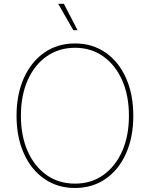

<svg xmlns="http://www.w3.org/2000/svg" viewBox="-20 -961 773 991"><path d="M367.2 9.3Q277.3 9.3 209.2 -37.6Q141.1 -84.5 103.3 -168.7Q65.4 -252.9 65.4 -363.3Q65.4 -474.6 103.5 -558.8Q141.6 -643.1 209.5 -689.9Q277.3 -736.8 367.2 -736.8Q456.5 -736.8 524.4 -689.9Q592.3 -643.1 630.1 -558.8Q668 -474.6 668 -363.3Q668 -252.4 630.1 -168.2Q592.3 -84 524.4 -37.4Q456.5 9.3 367.2 9.3ZM367.2 -13.2Q449.7 -13.2 512.5 -57.1Q575.2 -101.1 610.4 -180.2Q645.5 -259.3 645.5 -363.3Q645.5 -467.8 610.4 -546.9Q575.2 -626 512.5 -670.2Q449.7 -714.4 367.2 -714.4Q284.7 -714.4 221.7 -670.7Q158.7 -627 123.3 -547.9Q87.9 -468.8 87.9 -363.3Q87.9 -259.8 122.8 -180.7Q157.7 -101.6 220.7 -57.4Q283.7 -13.2 367.2 -13.2ZM358.4 -805.2 280.3 -941.4H309.6L380.4 -805.2Z"/></svg>

Font: Inter 18pt Thin
Style: Regular
Weight: 250
Designer: Rasmus Andersson
Foundry: rsms
Version: Version 4.001;git-66647c0bb